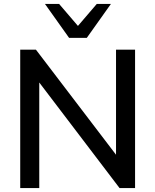

<svg xmlns="http://www.w3.org/2000/svg" viewBox="-20 -958 790 978"><path d="M83 0V-705H163L596 -137H571V-705H668V0H589L157 -568H180V0ZM332 -765 209 -938H281L377 -826L473 -938H545L422 -765Z"/></svg>

Font: Mulish ExtraLight SemiBold
Style: Regular
Weight: 600
Version: Version 3.603